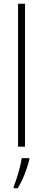

<svg xmlns="http://www.w3.org/2000/svg" viewBox="-20 -780 228 1021"><path d="M113 0H76V-760H113ZM136 70Q127 105 111 146.5Q95 188 74 221H53V212Q60 195 69 167Q78 139 85.5 110Q93 81 95 61H136Z"/></svg>

Font: Noto Sans Sinhala Condensed ExtraLight
Style: Regular
Weight: 200
Width: 3
Designer: Jelle Bosma - Monotype Design Team
Foundry: Monotype Imaging Inc.
Version: Version 2.006; ttfautohint (v1.8.4.7-5d5b)